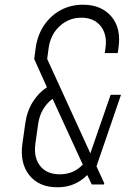

<svg xmlns="http://www.w3.org/2000/svg" viewBox="-20 -782 585 814"><path d="M223.5 12Q145.5 12 104.5 -39Q63.5 -90 75 -173L87 -258Q94 -310 119 -349.8Q144 -389.5 179 -412L125 -532L131 -577Q138.5 -632 166.2 -673.8Q194 -715.5 236.8 -738.8Q279.5 -762 332 -762Q409.5 -762 452.2 -712Q495 -662 482 -577L479 -557H424L427 -577Q435.5 -635.5 407 -671.2Q378.5 -707 325 -707Q272 -707 233 -671.2Q194 -635.5 186 -577L180 -532L363 -132L449 -380H493L389 -77L422 -5L421 0H369L350 -40Q326 -15.5 294.5 -1.8Q263 12 223.5 12ZM233.5 -43Q291.5 -43 331 -84L203 -363Q179 -345.5 163 -318.8Q147 -292 142 -258L130 -173Q122 -114.5 150 -78.8Q178 -43 233.5 -43Z"/></svg>

Font: Mohave Light
Style: Italic
Weight: 300
Italic angle: -8°
Designer: Gumpita Rahayu
Foundry: Tokotype
Version: Version 2.003